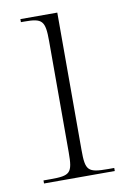

<svg xmlns="http://www.w3.org/2000/svg" viewBox="-68 -578 401 620"><g transform="rotate(-10 133.0 -268.0)"><path d="M26 0H258V-10H238C171 -10 164 -18 164 -86V-536H43V-526H55C113 -526 122 -517 122 -450V-85C122 -17 114 -10 49 -10H26Z"/></g></svg>

Font: Noto Serif Display SemiCondensed ExtraLight
Style: Regular
Weight: 200
Width: 4
Designer: Monotype Design Team
Foundry: Monotype Imaging Inc.
Version: Version 2.009